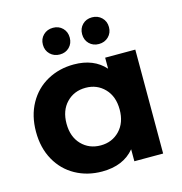

<svg xmlns="http://www.w3.org/2000/svg" viewBox="-111 -851 912 960"><g transform="rotate(-15 345.0 -371.0)"><path d="M618 -538V0H469V-62Q411 8 301 8Q225 8 163.5 -26Q102 -60 67 -123Q32 -186 32 -269Q32 -352 67 -415Q102 -478 163.5 -512Q225 -546 301 -546Q404 -546 462 -481V-538ZM465 -269Q465 -337 426 -377.5Q387 -418 328 -418Q268 -418 229 -377.5Q190 -337 190 -269Q190 -201 229 -160.5Q268 -120 328 -120Q387 -120 426 -160.5Q465 -201 465 -269ZM178 -681Q178 -711 198 -730.5Q218 -750 248 -750Q278 -750 297.5 -730.5Q317 -711 317 -681Q317 -651 297.5 -631.5Q278 -612 248 -612Q218 -612 198 -631.5Q178 -651 178 -681ZM381 -681Q381 -711 400.5 -730.5Q420 -750 450 -750Q480 -750 500 -730.5Q520 -711 520 -681Q520 -651 500 -631.5Q480 -612 450 -612Q420 -612 400.5 -631.5Q381 -651 381 -681Z"/></g></svg>

Font: CMG Sans
Style: Bold
Weight: 700
Designer: Julieta Ulanovsky
Foundry: Julieta Ulanovsky
Version: Version 7.200